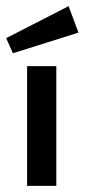

<svg xmlns="http://www.w3.org/2000/svg" viewBox="-38 -604 275 624"><path d="M4 -431 -18 -480 185 -584 217 -498ZM50 0V-389H145V0Z"/></svg>

Font: MB Grotesk
Style: Regular
Weight: 400
Designer: Nawras Khrais
Foundry: Nawras Khrais
Version: Version 1.000;PS 001.000;hotconv 1.0.88;makeotf.lib2.5.64775